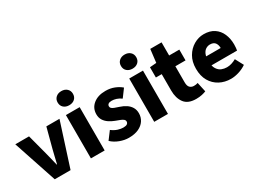

<svg xmlns="http://www.w3.org/2000/svg" viewBox="-49 -1314 2532 1912"><g transform="rotate(-30 1216.5 -358.0)"><path d="M178 0 12 -498H170L230 -271Q240 -234 249 -195.5Q258 -157 268 -117H272Q281 -157 290.5 -195.5Q300 -234 309 -271L369 -498H520L360 0Z M594 0V-498H752V0ZM673 -566Q634 -566 609.5 -588Q585 -610 585 -647Q585 -683 609.5 -705.5Q634 -728 673 -728Q712 -728 736.5 -705.5Q761 -683 761 -647Q761 -610 736.5 -588Q712 -566 673 -566Z M1025 12Q976 12 923.5 -7.5Q871 -27 833 -63L899 -151Q934 -125 967 -114.5Q1000 -104 1028 -104Q1059 -104 1072.5 -114Q1086 -124 1086 -141Q1086 -156 1073 -166.5Q1060 -177 1039 -185Q1018 -193 991 -203Q956 -216 926 -236Q896 -256 878 -284.5Q860 -313 860 -352Q860 -423 913.5 -466.5Q967 -510 1054 -510Q1109 -510 1154.5 -492Q1200 -474 1232 -446L1166 -357Q1138 -377 1111 -385.5Q1084 -394 1059 -394Q1033 -394 1020.5 -384.5Q1008 -375 1008 -359Q1008 -346 1017 -337Q1026 -328 1046 -320Q1066 -312 1098 -302Q1136 -290 1166.5 -270Q1197 -250 1215 -220.5Q1233 -191 1233 -151Q1233 -105 1209 -68Q1185 -31 1139 -9.5Q1093 12 1025 12Z M1322 0V-498H1480V0ZM1401 -566Q1362 -566 1337.5 -588Q1313 -610 1313 -647Q1313 -683 1337.5 -705.5Q1362 -728 1401 -728Q1440 -728 1464.5 -705.5Q1489 -683 1489 -647Q1489 -610 1464.5 -588Q1440 -566 1401 -566Z M1800 12Q1706 12 1665 -43Q1624 -98 1624 -186V-374H1557V-492L1633 -498L1651 -649H1781V-498H1898V-374H1781V-188Q1781 -147 1799 -129.5Q1817 -112 1844 -112Q1856 -112 1868 -113.5Q1880 -115 1890 -119L1914 -9Q1895 -1 1866 5.5Q1837 12 1800 12Z M2200 12Q2129 12 2071 -19Q2013 -50 1979.5 -108Q1946 -166 1946 -249Q1946 -330 1980 -388Q2014 -446 2068.5 -478Q2123 -510 2183 -510Q2255 -510 2302.5 -478Q2350 -446 2373.5 -391.5Q2397 -337 2397 -270Q2397 -249 2395 -230Q2393 -211 2391 -202H2070L2068 -306H2263Q2263 -342 2245.5 -366Q2228 -390 2186 -390Q2163 -390 2140.5 -377Q2118 -364 2104 -333Q2090 -302 2092 -249Q2093 -193 2113 -162Q2133 -131 2162 -119.5Q2191 -108 2222 -108Q2249 -108 2275.5 -116Q2302 -124 2329 -139L2379 -45Q2340 -18 2292 -3Q2244 12 2200 12Z"/></g></svg>

Font: Mada ExtraBold
Style: Regular
Weight: 800
Designer: Khaled Hosny
Version: Version 1.5